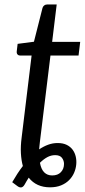

<svg xmlns="http://www.w3.org/2000/svg" viewBox="-20 -652 373 845"><path d="M80.6 78.6Q73.7 53.7 72 22.5Q70.3 -8.8 75.2 -46.4L119.1 -407.7H68.4Q61 -407.7 56.9 -412.6Q52.7 -417.5 53.7 -426.3L57.6 -459L129.4 -468.3L167 -616.7Q168.9 -623.5 174.3 -627.9Q179.7 -632.3 187.5 -632.3H229.5L209.5 -467.8H333L325.7 -407.7H202.1L155.8 -29.3Q154.8 -19.5 153.8 -11Q152.8 -2.4 152.3 5.4Q171.9 -7.8 191.9 -15.1Q211.9 -22.5 233.9 -22.5Q257.3 -22.5 273.7 -14.4Q290 -6.3 299.8 7.1Q309.6 20.5 313.5 37.8Q317.4 55.2 315.4 73.2Q313.5 91.8 305.7 109.4Q297.9 127 283.7 141.1Q269.5 155.3 248.8 163.8Q228 172.4 200.2 172.4Q140.1 172.4 106.4 129.9Q101.6 137.2 97.2 144.8Q92.8 152.3 88.4 160.2Q76.2 181.6 56.6 167L33.7 149.9Q44.9 130.4 56.6 112.5Q68.4 94.7 80.6 78.6ZM222.7 30.8Q204.6 30.8 188 39.8Q171.4 48.8 155.8 64.5Q161.1 93.3 174.8 106.7Q188.5 120.1 209.5 120.1Q234.4 120.1 248 105.7Q261.7 91.3 261.7 69.3Q261.7 54.7 252.7 42.7Q243.7 30.8 222.7 30.8Z"/></svg>

Font: Carlito
Style: Italic
Weight: 400
Italic angle: -7°
Designer: Lukasz Dziedzic
Foundry: tyPoland Lukasz Dziedzic
Version: Version 1.104